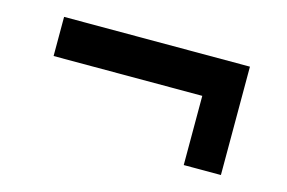

<svg xmlns="http://www.w3.org/2000/svg" viewBox="-50 -485 700 469"><g transform="rotate(15 300.5 -250.0)"><path d="M533 -387V-113H439V-288H63V-387Z"/></g></svg>

Font: Raleway-v4020 SemiBold
Style: Regular
Weight: 600
Designer: Matt McInerney, Pablo Impallari, Rodrigo Fuenzalida
Foundry: Matt McInerney, Pablo Impallari, Rodrigo Fuenzalida
Version: Version 4.020;PS 004.020;hotconv 1.0.88;makeotf.lib2.5.64775